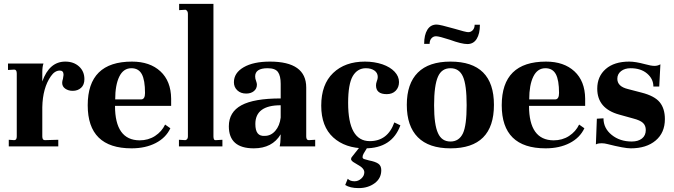

<svg xmlns="http://www.w3.org/2000/svg" viewBox="-20 -751 3457 985"><path d="M25 0V-34L53 -32Q66 -32 66 -51V-374Q66 -394 53 -394L21 -392V-425H203Q197 -409 197 -379V-333Q233 -435 315 -435Q358 -435 385.5 -410Q413 -385 413 -345Q413 -316 396 -300.5Q379 -285 353 -285Q331 -285 315 -296Q299 -307 299 -326Q299 -335 303 -347Q306 -365 306 -367Q306 -389 287 -389Q261 -389 241 -360Q199 -300 197 -201V-51Q197 -32 210 -32L279 -34V0Z M655 10Q430 10 430 -211Q430 -435 657 -435Q749 -435 803 -385Q857 -335 858 -245V-208H570Q570 -32 696 -31Q741 -31 775.5 -53.5Q810 -76 827 -112L854 -93Q831 -44 778.5 -17Q726 10 655 10ZM571 -241H704Q724 -241 724 -274Q724 -340 707.5 -370.5Q691 -401 654 -401Q613 -401 592 -358Q571 -315 571 -241Z M898 0V-34L931 -32Q944 -35 944 -51V-680Q944 -696 932 -701L899 -699V-731H1075V-51Q1075 -41 1078 -36Q1081 -31 1088 -32L1121 -34V0Z M1282 10Q1154 10 1154 -103Q1154 -176 1218.5 -211Q1283 -246 1420 -246V-321Q1420 -362 1406 -381.5Q1392 -401 1353 -401Q1289 -401 1289 -359Q1289 -347 1294 -335Q1298 -324 1298 -317Q1298 -296 1282.5 -283.5Q1267 -271 1243 -271Q1215 -271 1197.5 -287.5Q1180 -304 1180 -329Q1180 -377 1230 -406Q1280 -435 1365 -435Q1551 -435 1551 -302V-51Q1551 -32 1564 -32L1597 -34V0H1415Q1419 -21 1419 -37L1420 -62Q1377 10 1282 10ZM1339 -54Q1370 -54 1392.5 -80Q1415 -106 1420 -148V-211Q1290 -211 1290 -115Q1290 -82 1302 -67Q1314 -52 1339 -54Z M1853 10Q1751 10 1689.5 -46Q1628 -102 1628 -209Q1628 -318 1689 -376.5Q1750 -435 1852 -435Q1900 -435 1942 -421Q1982 -407 2004.5 -383Q2027 -359 2027 -330Q2027 -303 2010 -285.5Q1993 -268 1964 -268Q1909 -268 1909 -313Q1909 -323 1913 -334Q1918 -346 1918 -356Q1918 -377 1901 -389Q1884 -401 1857 -401Q1814 -401 1790 -361Q1766 -320 1766 -223Q1766 -27 1877 -27Q1969 -27 2003 -123L2034 -108Q1991 10 1853 10ZM1820 214Q1776 214 1751 198L1764 166Q1776 179 1799 179Q1818 179 1833.5 165Q1849 151 1849 133Q1849 112 1815 94L1792 80Q1781 72 1781 65Q1781 58 1787 52L1828 0H1868L1846 36Q1840 46 1840 55Q1840 62 1848 65Q1853 67 1873 72Q1905 78 1920.5 88.5Q1936 99 1936 122Q1936 164 1902 189Q1868 214 1820 214Z M2291 10Q2180 10 2123.5 -47Q2067 -104 2067 -213Q2067 -322 2123.5 -378.5Q2180 -435 2291 -435Q2514 -435 2514 -213Q2514 10 2291 10ZM2291 -25Q2335 -25 2355 -67Q2374 -108 2374 -211Q2374 -316 2355 -358Q2336 -401 2291 -401Q2246 -401 2227 -358Q2207 -313 2207 -211Q2207 -111 2227 -68Q2246 -25 2291 -25ZM2378 -525Q2348 -525 2288 -547Q2233 -565 2217 -565Q2203 -565 2193.5 -554.5Q2184 -544 2184 -526H2156Q2156 -572 2172.5 -598.5Q2189 -625 2220 -625Q2237 -625 2310 -604Q2370 -586 2382 -586Q2396 -586 2405.5 -596.5Q2415 -607 2415 -624H2442Q2442 -578 2425.5 -551.5Q2409 -525 2378 -525Z M2779 10Q2554 10 2554 -211Q2554 -435 2781 -435Q2873 -435 2927 -385Q2981 -335 2982 -245V-208H2694Q2694 -32 2820 -31Q2865 -31 2899.5 -53.5Q2934 -76 2951 -112L2978 -93Q2955 -44 2902.5 -17Q2850 10 2779 10ZM2695 -241H2828Q2848 -241 2848 -274Q2848 -340 2831.5 -370.5Q2815 -401 2778 -401Q2737 -401 2716 -358Q2695 -315 2695 -241Z M3216 10Q3183 10 3096 -12Q3081 -16 3068 -16Q3046 -16 3037 -10L3042 -142L3076 -144Q3076 -93 3118 -59Q3160 -25 3221 -25Q3254 -25 3273.5 -40.5Q3293 -56 3293 -84Q3293 -107 3278.5 -120.5Q3264 -134 3229 -143L3157 -163Q3044 -194 3044 -296Q3044 -359 3087.5 -397Q3131 -435 3208 -435Q3240 -435 3288 -422Q3320 -413 3338 -413Q3354 -413 3368 -421L3362 -307H3332Q3332 -346 3300 -373.5Q3268 -401 3215 -401Q3185 -401 3166 -386Q3147 -371 3147 -347Q3147 -307 3202 -294L3271 -276Q3338 -259 3364.5 -226.5Q3391 -194 3391 -140Q3391 -70 3343.5 -30Q3296 10 3216 10Z"/></svg>

Font: UnnaBold
Style: Bold
Weight: 700
Designer: Jorge de Buen Unna
Foundry: Omnibus-Type
Version: Version 2.008;hotconv 1.0.109;makeotfexe 2.5.65596